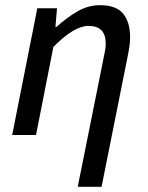

<svg xmlns="http://www.w3.org/2000/svg" viewBox="-20 -521 572 741"><path d="M280 200 380 -298Q384 -317 386 -328.5Q388 -340 388 -353Q388 -387 371.5 -404Q355 -421 321 -421Q294 -421 261 -401.5Q228 -382 186 -340L119 0H27L124 -489H200L194 -417H198Q236 -452 278 -476.5Q320 -501 366 -501Q428 -501 455 -468.5Q482 -436 482 -378Q482 -361 480 -345.5Q478 -330 474 -310L372 200Z"/></svg>

Font: Source Sans 3 Medium
Style: Italic
Weight: 500
Italic angle: -11°
Designer: Paul D. Hunt
Foundry: Adobe
Version: Version 3.052;hotconv 1.1.0;makeotfexe 2.6.0